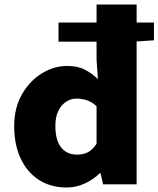

<svg xmlns="http://www.w3.org/2000/svg" viewBox="-20 -819 704 853"><path d="M276 14Q205 14 152.5 -20Q100 -54 71.5 -115.5Q43 -177 43 -258Q43 -339 77 -399Q111 -459 165 -492.5Q219 -526 278 -526Q325 -526 356 -510Q387 -494 415 -468L409 -552V-799H587V0H438L427 -49H423Q394 -21 356 -3.5Q318 14 276 14ZM323 -132Q349 -132 369.5 -142Q390 -152 409 -180V-347Q389 -366 366 -373.5Q343 -381 320 -381Q296 -381 274.5 -367.5Q253 -354 239.5 -327Q226 -300 226 -260Q226 -196 251.5 -164Q277 -132 323 -132ZM240 -634V-719H664V-640L577 -634Z"/></svg>

Font: Noto Sans SC Black
Style: Regular
Weight: 900
Designer: Ryoko NISHIZUKA  (kana, bopomofo & ideographs); Paul D. Hunt (Latin, Greek & Cyrillic); Sandoll Communications , Soo-you
Foundry: Adobe
Version: Version 2.004-H2;hotconv 1.0.118;makeotfexe 2.5.65603